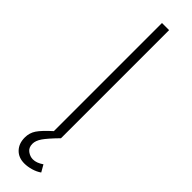

<svg xmlns="http://www.w3.org/2000/svg" viewBox="-302 -675 859 859"><g transform="rotate(45 127.5 -245.0)"><path d="M196 170Q179 182 156.5 188.5Q134 195 114 195Q77 195 55 172Q33 149 33 111Q33 82 48.5 59Q64 36 105 -1V-685H150V-1Q108 42 92.5 64.5Q77 87 77 107Q77 131 93.5 143Q110 155 128 155Q151 155 177 137Z"/></g></svg>

Font: Bellota Light
Style: Regular
Weight: 300
Designer: Kemie Guaida
Foundry: Kemie Guaida
Version: Version 4.001